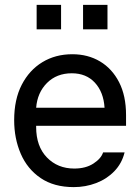

<svg xmlns="http://www.w3.org/2000/svg" viewBox="-20 -754 574 786"><path d="M282 12Q201 12 146.5 -25Q92 -62 65 -124.5Q38 -187 38 -262Q38 -347 69 -407Q100 -467 153.5 -499.5Q207 -532 276 -532Q340 -532 389.5 -502.5Q439 -473 467.5 -417.5Q496 -362 496 -283V-239H128V-234Q128 -155 172 -109.5Q216 -64 284 -64Q331 -64 362.5 -84.5Q394 -105 402 -130H490Q479 -85 448 -53Q417 -21 373.5 -4.5Q330 12 282 12ZM274 -454Q212 -454 172.5 -414.5Q133 -375 128 -313H408Q404 -377 368.5 -415.5Q333 -454 274 -454ZM130 -734H230V-634H130ZM320 -734H420V-634H320Z"/></svg>

Font: Liter
Style: Regular
Weight: 400
Designer: Anton Skugarov
Foundry: skugi
Version: Version 1.004; ttfautohint (v1.8.4.7-5d5b)